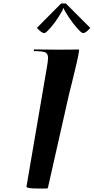

<svg xmlns="http://www.w3.org/2000/svg" viewBox="-20 -1086 540 1106"><path d="M359.4 -1065.9 500 -925.3Q473.6 -895.5 460 -895.5Q452.6 -895.5 444.3 -903.1Q436 -910.6 418.9 -930.2Q398.9 -952.6 374 -990.2Q349.1 -1027.8 346.7 -1039.1H344.7Q342.3 -1027.8 318.4 -990Q294.4 -952.1 274.4 -930.2Q257.3 -910.6 249 -903.1Q240.7 -895.5 233.4 -895.5Q220.2 -895.5 192.4 -925.3L332 -1065.9ZM175.8 -801.3 319.8 -799.8 436 -800.8Q434.1 -776.9 422.1 -724.9Q410.2 -672.9 394.5 -610.4Q378.9 -547.9 377.4 -542L256.3 -5.4Q254.9 0 246.6 0H199.7Q132.8 0 132.8 -10.3V-12.7Q133.3 -15.1 133.3 -15.6L249.5 -694.8Q256.8 -736.3 256.8 -752Q256.8 -777.3 240.5 -784.4Q224.1 -791.5 174.3 -791.5Z"/></svg>

Font: QumpellkaNo12
Style: Regular
Weight: 500
Designer: gluk (gluksza@wp.pl)
Foundry: gluk (gluksza@wp.pl)
Version: Version 00.480